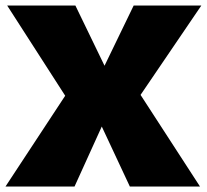

<svg xmlns="http://www.w3.org/2000/svg" viewBox="-24 -678 752 698"><path d="M213 -330 2 -658H250L356 -439L462 -658H708L487 -333L703 0H448L346 -218L247 0H-4Z"/></svg>

Font: Ysabeau Black
Style: Regular
Weight: 900
Designer: Christian Thalmann (Catharsis Fonts)
Version: Version 0.003